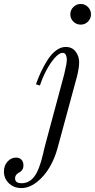

<svg xmlns="http://www.w3.org/2000/svg" viewBox="-115 -704 478 966"><path d="M85.9 -273.9 65.9 -279.8Q77.6 -313.5 91.8 -343.5Q106 -373.5 124.8 -403.1Q143.6 -432.6 167.2 -450.2Q190.9 -467.8 215.8 -467.8Q247.6 -467.8 265.4 -444.6Q283.2 -421.4 283.2 -391.1Q283.2 -362.3 272 -317.9L174.8 40Q161.1 91.8 134.8 137Q108.4 182.1 70.3 212.2Q32.2 242.2 -7.8 242.2Q-44.9 242.2 -70.1 218.3Q-95.2 194.3 -95.2 159.2Q-95.2 128.9 -77.1 108.9Q-59.1 88.9 -34.2 88.9Q-17.1 88.9 -7.1 99.4Q2.9 109.9 2.9 127.9Q2.9 142.1 -3.7 151.1Q-10.3 160.2 -18.1 163.6Q-25.9 167 -32.5 174.6Q-39.1 182.1 -39.1 193.8Q-39.1 217.8 -5.9 217.8Q32.2 217.8 57.6 184.3Q83 150.9 102.1 68.8Q107.9 41.5 115.2 15.1L208 -330.1Q221.2 -383.8 221.2 -404.8Q221.2 -417.5 216.3 -427.7Q211.4 -438 200.2 -438Q182.6 -438 159.9 -412.1Q137.2 -386.2 117.9 -349.4Q98.6 -312.5 85.9 -273.9ZM254.2 -668.7Q269.5 -684.1 291 -684.1Q312.5 -684.1 327.6 -668.7Q342.8 -653.3 342.8 -631.8Q342.8 -610.4 327.6 -595.2Q312.5 -580.1 291 -580.1Q269.5 -580.1 254.2 -595.2Q238.8 -610.4 238.8 -631.8Q238.8 -653.3 254.2 -668.7Z"/></svg>

Font: Flanker Steampunk
Style: Italic
Weight: 400
Italic angle: -12°
Designer: Alexey Kryukov, Leonardo Di Lena
Foundry: Alexey Kryukov, Leonardo Di Lena
Version: 1.210